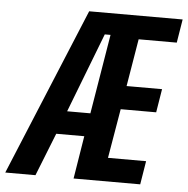

<svg xmlns="http://www.w3.org/2000/svg" viewBox="-60 -748 781 798"><g transform="rotate(5 330.5 -349.0)"><path d="M276 0H554L570 -98H411L446 -304H594L610 -402H462L495 -600H654L670 -698H280L-9 0H117L188 -179H305ZM377 -608 322 -276H225L353 -608Z"/></g></svg>

Font: IBM Plex Mono SmBld
Style: Italic
Weight: 600
Italic angle: -9.5°
Monospace: yes
Designer: Mike Abbink, Paul van der Laan, Pieter van Rosmalen
Foundry: Bold Monday
Version: Version 2.004